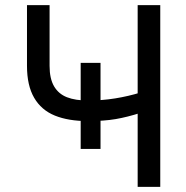

<svg xmlns="http://www.w3.org/2000/svg" viewBox="-20 -727 722 747"><path d="M371.1 -147.5H293.9V-482.4H371.1ZM172.9 -707V-470.7Q172.9 -420.9 190.4 -391.1Q208 -361.3 240.7 -348.6Q273.4 -335.9 322.3 -335.9Q377 -335.9 428.2 -344.2Q479.5 -352.5 527.3 -367.2V-288.1Q475.6 -271.5 430.2 -263.7Q384.8 -255.9 322.3 -255.9Q246.1 -255.9 193.4 -277.3Q140.6 -298.8 112.8 -346.7Q85 -394.5 85 -470.7V-707ZM603.5 -707V0H515.6V-707Z"/></svg>

Font: Pretendard GOV Variable
Style: Regular
Weight: 400
Designer: Base glyphs from Inter by Rasmus Andersson; Hangul glyphs from Noto Sans CJK(Source Han Sans) by Jang Soo-young and Kang
Foundry: Kil Hyung-jin
Version: Version 1.307;Glyphs 3.2 (3192)